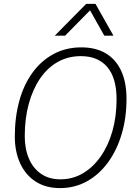

<svg xmlns="http://www.w3.org/2000/svg" viewBox="-20 -953 690 985"><path d="M288 12Q215 12 163 -21.5Q111 -55 83.5 -115Q56 -175 56 -252Q56 -353 79.5 -437Q103 -521 148 -582Q193 -643 256 -676.5Q319 -710 397 -710Q471 -710 522.5 -679.5Q574 -649 601.5 -590Q629 -531 629 -446Q629 -348 604 -264.5Q579 -181 533.5 -119Q488 -57 425.5 -22.5Q363 12 288 12ZM290 -33Q353 -33 405.5 -64Q458 -95 497 -151Q536 -207 557 -281.5Q578 -356 578 -444Q578 -553 530.5 -609Q483 -665 395 -665Q329 -665 276 -635Q223 -605 185.5 -550Q148 -495 127.5 -420Q107 -345 107 -254Q107 -189 128.5 -139Q150 -89 191 -61Q232 -33 290 -33ZM261 -770 422 -933H470L562 -770H515L442 -900L314 -770Z"/></svg>

Font: Azeret Mono Thin Thin
Style: Italic
Weight: 250
Italic angle: -12°
Version: Version 1.002